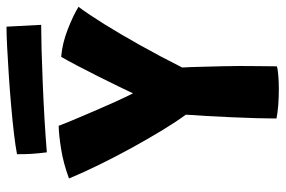

<svg xmlns="http://www.w3.org/2000/svg" viewBox="-160 -698 857 576"><g transform="rotate(-90 268.0 -409.5)"><path d="M212.5 -280Q191.5 -308.5 166.2 -350Q141 -391.5 114.5 -439.5Q88 -487.5 63.8 -536.8Q39.5 -586 21 -630.5Q67 -647.5 109.5 -654.2Q152 -661 179 -661.5Q183.5 -649.5 195.2 -621.2Q207 -593 221.8 -558.5Q236.5 -524 251.2 -491.5Q266 -459 276.5 -438.5Q283 -452.5 296.8 -481Q310.5 -509.5 327.5 -543.2Q344.5 -577 360.2 -607Q376 -637 386 -654Q427 -650.5 468.5 -634.2Q510 -618 536 -602Q514 -572.5 484.2 -524.8Q454.5 -477 421 -417.2Q387.5 -357.5 354 -291Q355.5 -263.5 356.2 -230.8Q357 -198 357.8 -168.5Q358.5 -139 358.5 -120.5Q358.5 -98 358.2 -73.8Q358 -49.5 357.8 -30.8Q357.5 -12 357.5 -7Q351.5 -4.5 332.2 -2.8Q313 -1 290.5 -1Q237 -1 201 -8Q201 -33 202 -68.5Q203 -104 204.8 -143Q206.5 -182 208.5 -218Q210.5 -254 212.5 -280ZM482 -714Q454 -714 407 -712.8Q360 -711.5 305.2 -709.2Q250.5 -707 196.2 -703.8Q142 -700.5 99.5 -697Q96.5 -720 95 -742.2Q93.5 -764.5 94 -786.5Q117 -791 155 -795.5Q193 -800 238.5 -804Q284 -808 329.5 -811Q375 -814 413.8 -816Q452.5 -818 476.5 -818Z"/></g></svg>

Font: Grandstander
Style: Bold
Weight: 700
Designer: Tyler Finck
Foundry: Etcetera Type Co
Version: Version 1.200; ttfautohint (v1.8.3)